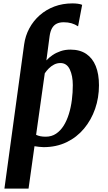

<svg xmlns="http://www.w3.org/2000/svg" viewBox="-20 -856 634 1130"><path d="M6 254 122 -594Q129 -645.5 152.8 -689.5Q176.5 -733.5 214 -766.5Q251.5 -799.5 300.2 -817.8Q349 -836 406 -836Q423 -836 438.2 -834Q453.5 -832 463.5 -827.5L439.5 -701Q421.5 -713 401 -719Q380.5 -725 355 -725Q330.5 -725 313.5 -716.5Q296.5 -708 286.2 -690Q276 -672 272 -643.5L253 -500.5Q268.5 -517.5 289.5 -531.8Q310.5 -546 336.8 -555Q363 -564 394.5 -564Q450 -564 487.2 -539Q524.5 -514 543.5 -467.2Q562.5 -420.5 562.5 -354Q562.5 -281 539.8 -215.5Q517 -150 474.5 -99Q432 -48 371.8 -19Q311.5 10 236.5 10Q224 10 210.2 8.2Q196.5 6.5 183 4.5L148 254ZM249 -51.5Q283.5 -51.5 309.8 -69Q336 -86.5 354.8 -116.5Q373.5 -146.5 385.5 -185.5Q397.5 -224.5 403 -268Q408.5 -311.5 408.5 -355Q408.5 -410 390.8 -447.5Q373 -485 335.5 -485Q315.5 -485 298.2 -476Q281 -467 267.2 -453.2Q253.5 -439.5 243.5 -424.5L192.5 -62.5Q204 -57 217.8 -54.2Q231.5 -51.5 249 -51.5Z"/></svg>

Font: Merriweather 28pt ExtraBold
Style: Italic
Weight: 800
Italic angle: -7.8°
Version: Version 2.101